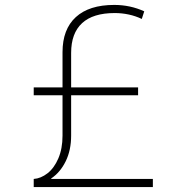

<svg xmlns="http://www.w3.org/2000/svg" viewBox="-20 -760 722 780"><path d="M117 -33Q146 -35 173 -56Q200 -77 217 -116.5Q234 -156 234 -209V-548Q234 -641 288 -690.5Q342 -740 444 -740Q509 -740 566 -714L556 -683Q531 -695 503 -701Q475 -707 446 -707Q358 -707 313.5 -666Q269 -625 269 -545V-209Q269 -150 247 -105Q225 -60 188 -35V-33H601V0H117ZM117 -373V-405H541V-373Z"/></svg>

Font: M PLUS 2 ExtraLight
Style: Regular
Weight: 250
Designer: Coji Morishita
Foundry: UNDERFOREST DESIGN
Version: Version 1.001